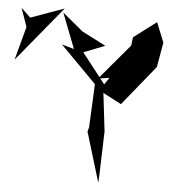

<svg xmlns="http://www.w3.org/2000/svg" viewBox="-78 -797 857 937"><g transform="rotate(5 351.0 -328.0)"><path d="M425 -392 310 -539 414 -580 297 -640 196 -724 263 -551 203 -568 380 -389 370 -176 364 -156 438 88 440 59 447 -163 425 -350 515 -303 674 -499 695 -620 656 -717 545 -633 540 -592 393 -418 448 -426ZM-9 -729 23 -638 -21 -474 201 -744 37 -685Z"/></g></svg>

Font: Asimov Silicon
Style: Regular
Weight: 400
Designer: Google
Version: Version 2.000980; 2014